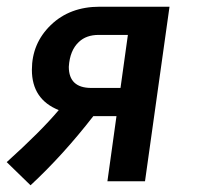

<svg xmlns="http://www.w3.org/2000/svg" viewBox="-89 -540 607 572"><path d="M2 12Q99 -78 189 -194H258L231 0H343L416 -520H208Q119 -520 62.5 -465.5Q6 -411 6 -332Q6 -244 86 -212Q33 -149 -69 -57ZM270 -278H183Q116 -278 116 -341Q119 -390 146 -415Q168 -436 205 -436H292Z"/></svg>

Font: Brisa Sans Medium
Style: Italic
Weight: 600
Italic angle: -8°
Designer: Dalton Maag Ltd
Foundry: Dalton Maag Ltd
Version: Version 1.101;July 10, 2019;FontCreator 11.5.0.2425 64-bit